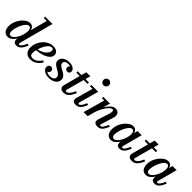

<svg xmlns="http://www.w3.org/2000/svg" viewBox="315 -2162 3574 3574"><g transform="rotate(45 2102.0 -375.0)"><path d="M550 -153Q515 -65 477.5 -27.5Q440 10 389 10Q347 10 327.5 -9.8Q308 -29.5 308 -64.5Q308 -68 308.2 -75.8Q308.5 -83.5 310 -91.5L311 -98.5Q282.5 -52 244.2 -21Q206 10 161 10Q94.5 10 63 -34.8Q31.5 -79.5 31.5 -152.5Q31.5 -210 53.5 -266.2Q75.5 -322.5 111.8 -368.5Q148 -414.5 191.5 -442.2Q235 -470 277.5 -470Q317.5 -470 343 -447.2Q368.5 -424.5 378 -384L466.5 -713.5H388.5V-750H581.5L401 -73Q399 -65.5 399 -57.5Q399 -50 403 -44.2Q407 -38.5 417.5 -38.5Q439.5 -38.5 462.2 -68Q485 -97.5 514.5 -165ZM354.5 -334Q354.5 -376.5 339.5 -397.5Q324.5 -418.5 298.5 -418.5Q270.5 -418.5 241.8 -388.2Q213 -358 188.8 -310.2Q164.5 -262.5 150 -209Q135.5 -155.5 135.5 -109Q135.5 -78.5 148 -60.8Q160.5 -43 188 -43Q216 -43 245.2 -70.2Q274.5 -97.5 299.2 -141.2Q324 -185 339.2 -235.8Q354.5 -286.5 354.5 -334Z M699.5 -100.5Q699.5 -66.5 720.2 -51.2Q741 -36 772 -36Q821 -36 864 -67.2Q907 -98.5 939.5 -149.5L972 -129Q950.5 -92.5 919.2 -60.8Q888 -29 846.8 -9.5Q805.5 10 753.5 10Q677 10 637.5 -35.2Q598 -80.5 598 -150Q598 -209.5 620 -266.5Q642 -323.5 681.5 -369.5Q721 -415.5 773.5 -442.8Q826 -470 887 -470Q949.5 -470 984.2 -441Q1019 -412 1019 -370Q1019 -319.5 976.8 -281Q934.5 -242.5 864.2 -219Q794 -195.5 711 -189Q699.5 -140 699.5 -100.5ZM886 -434Q850 -434 818 -402.8Q786 -371.5 760.5 -322.8Q735 -274 719.5 -221.5Q777 -229 823.5 -254.8Q870 -280.5 897.8 -316.8Q925.5 -353 925.5 -392Q925.5 -410.5 915.8 -422.2Q906 -434 886 -434Z M1433.5 -132Q1433.5 -88 1406.8 -56.2Q1380 -24.5 1336.5 -7.2Q1293 10 1242 10Q1194.5 10 1154.5 -4Q1114.5 -18 1090.5 -44.5Q1066.5 -71 1066.5 -108Q1066.5 -134 1083 -153Q1099.5 -172 1128 -172Q1153 -172 1169.2 -155.5Q1185.5 -139 1185.5 -112Q1185.5 -89 1172.5 -75Q1159.5 -61 1140.5 -57Q1172 -27 1236.5 -27Q1277 -27 1308.2 -46.8Q1339.5 -66.5 1339.5 -103Q1339.5 -135.5 1318.2 -157.8Q1297 -180 1266 -197.5Q1235 -215 1203.8 -233.5Q1172.5 -252 1151.2 -276.5Q1130 -301 1130 -338.5Q1130 -376 1152.5 -405.8Q1175 -435.5 1215.5 -453Q1256 -470.5 1309.5 -470.5Q1359.5 -470.5 1392.5 -455.8Q1425.5 -441 1442 -419.2Q1458.5 -397.5 1458.5 -375Q1458.5 -345.5 1441.8 -330.8Q1425 -316 1403.5 -316Q1380.5 -316 1362.2 -331Q1344 -346 1344 -374Q1344 -406.5 1374 -422Q1349 -433 1315.5 -433Q1276.5 -433 1250 -416.2Q1223.5 -399.5 1223.5 -368.5Q1223.5 -338 1244.8 -318Q1266 -298 1297.2 -281.5Q1328.5 -265 1359.8 -246.2Q1391 -227.5 1412.2 -200.8Q1433.5 -174 1433.5 -132Z M1811.5 -163Q1777.5 -78.5 1734.5 -34.2Q1691.5 10 1630 10Q1577.5 10 1555.2 -12Q1533 -34 1533 -60.5Q1533 -70.5 1536 -86Q1539 -101.5 1543 -116.5L1625.5 -423H1536V-460H1635.5L1662.5 -560H1767.5L1740 -460H1831V-423H1729.5L1637 -84.5Q1635.5 -79 1634 -72.2Q1632.5 -65.5 1632.5 -59Q1632.5 -40 1659 -40Q1686 -40 1716.5 -73.2Q1747 -106.5 1775.5 -174Z M1987.5 -687.5Q1987.5 -717 2008.2 -738.5Q2029 -760 2059.5 -760Q2090 -760 2111.2 -738.5Q2132.5 -717 2132.5 -687.5Q2132.5 -658 2111.2 -636.2Q2090 -614.5 2059.5 -614.5Q2029 -614.5 2008.2 -636.2Q1987.5 -658 1987.5 -687.5ZM2117 -153Q2082 -65 2043.8 -27.5Q2005.5 10 1948 10Q1904.5 10 1884.5 -8Q1864.5 -26 1864.5 -55.5Q1864.5 -66 1865.8 -75.2Q1867 -84.5 1869.5 -92.5L1962.5 -423.5H1894.5V-460H2076L1968.5 -75Q1966 -66 1966 -58Q1966 -38.5 1984.5 -38.5Q2006.5 -38.5 2029.2 -68Q2052 -97.5 2081.5 -165Z M2270 -423.5H2209V-460H2386.5L2347 -320.5Q2384 -383.5 2429.8 -426.5Q2475.5 -469.5 2525 -469.5Q2590 -469.5 2613.5 -425.5Q2637 -381.5 2617.5 -319.5L2540.5 -75.5Q2537.5 -66 2537.5 -57Q2537.5 -39 2554 -39Q2578.5 -39 2601 -68.2Q2623.5 -97.5 2652.5 -165L2688 -153Q2653.5 -64.5 2615.8 -27.2Q2578 10 2520 10Q2433 10 2433 -59Q2433 -69 2435.5 -82Q2438 -95 2440.5 -103.5L2507 -308Q2525.5 -366 2521.8 -392.2Q2518 -418.5 2490.5 -418.5Q2471.5 -418.5 2445.5 -396.8Q2419.5 -375 2391.8 -337Q2364 -299 2339.2 -249.5Q2314.5 -200 2297.5 -144L2257.5 0H2150.5Z M3265.5 -153Q3230.5 -65 3193 -27.5Q3155.5 10 3104.5 10Q3062.5 10 3043 -9.8Q3023.5 -29.5 3023.5 -64.5Q3023.5 -80 3025.5 -91.5L3026.5 -99Q2997.5 -52 2959.2 -21Q2921 10 2876 10Q2809.5 10 2778.2 -34.8Q2747 -79.5 2747 -152.5Q2747 -210 2769 -266.2Q2791 -322.5 2827.2 -368.5Q2863.5 -414.5 2907 -442.2Q2950.5 -470 2993 -470Q3032 -470 3057.2 -448.2Q3082.5 -426.5 3092.5 -387.5L3110 -460H3219.5L3116.5 -73Q3114.5 -65.5 3114.5 -57.5Q3114.5 -50 3118.8 -44.2Q3123 -38.5 3133 -38.5Q3155 -38.5 3177.8 -68Q3200.5 -97.5 3230 -165ZM3070 -334Q3070 -376.5 3055 -397.5Q3040 -418.5 3014 -418.5Q2986 -418.5 2957.2 -388.2Q2928.5 -358 2904.2 -310.2Q2880 -262.5 2865.2 -209Q2850.5 -155.5 2850.5 -109Q2850.5 -78.5 2864 -61Q2877.5 -43.5 2903.5 -43.5Q2931 -43.5 2960.2 -70.5Q2989.5 -97.5 3014.5 -141.2Q3039.5 -185 3054.8 -235.8Q3070 -286.5 3070 -334Z M3609.5 -163Q3575.5 -78.5 3532.5 -34.2Q3489.5 10 3428 10Q3375.5 10 3353.2 -12Q3331 -34 3331 -60.5Q3331 -70.5 3334 -86Q3337 -101.5 3341 -116.5L3423.5 -423H3334V-460H3433.5L3460.5 -560H3565.5L3538 -460H3629V-423H3527.5L3435 -84.5Q3433.5 -79 3432 -72.2Q3430.5 -65.5 3430.5 -59Q3430.5 -40 3457 -40Q3484 -40 3514.5 -73.2Q3545 -106.5 3573.5 -174Z M4185.5 -153Q4150.5 -65 4113 -27.5Q4075.5 10 4024.5 10Q3982.5 10 3963 -9.8Q3943.5 -29.5 3943.5 -64.5Q3943.5 -80 3945.5 -91.5L3946.5 -99Q3917.5 -52 3879.2 -21Q3841 10 3796 10Q3729.5 10 3698.2 -34.8Q3667 -79.5 3667 -152.5Q3667 -210 3689 -266.2Q3711 -322.5 3747.2 -368.5Q3783.5 -414.5 3827 -442.2Q3870.5 -470 3913 -470Q3952 -470 3977.2 -448.2Q4002.5 -426.5 4012.5 -387.5L4030 -460H4139.5L4036.5 -73Q4034.5 -65.5 4034.5 -57.5Q4034.5 -50 4038.8 -44.2Q4043 -38.5 4053 -38.5Q4075 -38.5 4097.8 -68Q4120.5 -97.5 4150 -165ZM3990 -334Q3990 -376.5 3975 -397.5Q3960 -418.5 3934 -418.5Q3906 -418.5 3877.2 -388.2Q3848.5 -358 3824.2 -310.2Q3800 -262.5 3785.2 -209Q3770.5 -155.5 3770.5 -109Q3770.5 -78.5 3784 -61Q3797.5 -43.5 3823.5 -43.5Q3851 -43.5 3880.2 -70.5Q3909.5 -97.5 3934.5 -141.2Q3959.5 -185 3974.8 -235.8Q3990 -286.5 3990 -334Z"/></g></svg>

Font: Bodoni* 06pt Medium
Style: Italic
Weight: 500
Italic angle: -13°
Version: Version 2.3